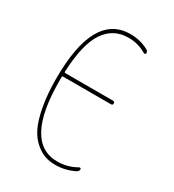

<svg xmlns="http://www.w3.org/2000/svg" viewBox="-181 -842 863 954"><g transform="rotate(30 250.0 -365.0)"><path d="M285.2 9.8Q253.9 9.8 226.6 1Q199.2 -7.8 169.9 -32.7Q140.6 -57.6 120.6 -98.1Q100.6 -138.7 87.9 -207.5Q75.2 -276.4 75.2 -365.2Q75.2 -740.2 285.2 -740.2Q343.8 -740.2 390.6 -713.9Q399.4 -710 400.4 -697.3Q400.4 -693.4 396.5 -691.4Q392.6 -689.5 389.6 -691.4Q339.8 -720.7 285.2 -719.7Q199.2 -719.7 150.9 -647.9Q102.5 -576.2 95.7 -415Q95.7 -410.2 100.6 -410.2H375Q384.8 -410.2 384.8 -399.9Q384.8 -389.6 375 -389.6H99.6Q94.7 -389.6 94.7 -384.8V-365.2Q94.7 -9.8 285.2 -9.8Q343.8 -9.8 394.5 -39.1Q397.5 -41 401.4 -39.6Q405.3 -38.1 405.3 -34.2Q405.3 -22.5 394.5 -16.6Q341.8 9.8 285.2 9.8Z"/></g></svg>

Font: Rounded-L Mgen+ 2m thin
Style: Regular
Weight: 100
Designer: [Source Han Sans]
Ryoko NISHIZUKA  (kana & ideographs); Paul D. Hunt (Latin, Greek & Cyrillic); Wenlong ZHANG  (bopomofo
Version: Version 1.059.20150602